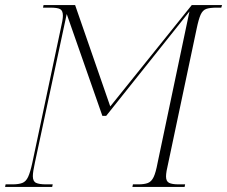

<svg xmlns="http://www.w3.org/2000/svg" viewBox="-37 -734 892 754"><path d="M-17 0 -15 -10H12Q36 -10 50.5 -15.5Q65 -21 73.5 -39.5Q82 -58 90 -95L201 -619Q210 -657 210 -672Q210 -692 199.5 -698Q189 -704 161 -704H132L134 -714H258L396 -316L716 -714H835L832 -704H815Q787 -704 773 -699Q759 -694 751 -676.5Q743 -659 735 -620L624 -95Q615 -58 615 -41Q615 -22 627 -16Q639 -10 664 -10H690L688 0H483L485 -10H506Q530 -10 544 -15.5Q558 -21 566.5 -39Q575 -57 582 -95L707 -689L380 -279H365L225 -679L100 -95Q92 -59 92 -42Q92 -22 104.5 -16Q117 -10 144 -10H170L168 0Z"/></svg>

Font: Noto Serif Display Condensed ExtraLight
Style: Italic
Weight: 200
Width: 3
Italic angle: -12°
Designer: Monotype Design Team
Foundry: Monotype Imaging Inc.
Version: Version 2.009